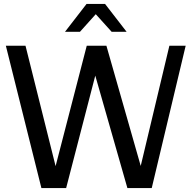

<svg xmlns="http://www.w3.org/2000/svg" viewBox="-20 -958 976 978"><path d="M625 -795.9H548.8L467.8 -885.7L387.2 -795.9H311L420.9 -938H515.1ZM925.8 -725.1 752.9 0H628.9L465.3 -572.8L316.9 0H190.9L9.8 -725.1H109.9L263.2 -111.8L421.9 -725.1H522L696.8 -112.8L842.8 -725.1Z"/></svg>

Font: Aurulent Sans
Style: Regular
Weight: 400
Version: Version 2007.05.04